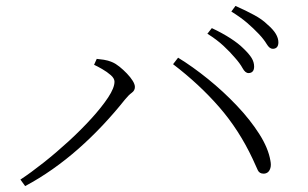

<svg xmlns="http://www.w3.org/2000/svg" viewBox="-20 -725 1040 649"><path d="M820 -478Q809 -478 800 -494.5Q791 -511 774 -530Q758 -549 735.5 -570Q713 -591 681 -611L696 -630Q732 -613 759 -595.5Q786 -578 802 -562Q822 -543 830.5 -529Q839 -515 839 -500Q839 -489 834 -483.5Q829 -478 820 -478ZM49 -118Q84 -141 127 -175Q170 -209 212 -247.5Q254 -286 289 -324.5Q324 -363 345.5 -395.5Q367 -428 367 -449Q367 -460 354.5 -471Q342 -482 325.5 -491.5Q309 -501 298 -506L307 -526Q317 -525 331 -523Q345 -521 359 -515Q371 -510 384 -499.5Q397 -489 409 -476.5Q421 -464 428.5 -452Q436 -440 436 -431Q436 -419 425.5 -411.5Q415 -404 402 -388Q367 -344 327.5 -302Q288 -260 245.5 -222.5Q203 -185 157.5 -153Q112 -121 65 -96ZM871 -138Q857 -138 851.5 -149.5Q846 -161 834 -188Q788 -286 721 -363Q654 -440 565 -508L582 -530Q631 -500 683 -458Q735 -416 780.5 -368Q826 -320 856.5 -272Q887 -224 894 -182Q897 -167 894 -157Q891 -147 885 -142.5Q879 -138 871 -138ZM902 -560Q891 -560 881.5 -576Q872 -592 855 -610Q836 -630 815 -648Q794 -666 762 -686L776 -705Q812 -689 839.5 -674Q867 -659 883 -643Q903 -626 912 -611Q921 -596 921 -582Q921 -571 916 -565.5Q911 -560 902 -560Z"/></svg>

Font: Noto Serif KR ExtraLight
Style: Regular
Weight: 200
Designer: Ryoko NISHIZUKA 西塚涼子 (kana & ideographs); Frank Grießhammer (Latin, Greek & Cyrillic); Wenlong ZHANG 张文龙 (bopomofo); San
Foundry: Adobe
Version: Version 2.002-H1;hotconv 1.1.0;makeotfexe 2.6.0